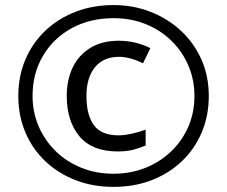

<svg xmlns="http://www.w3.org/2000/svg" viewBox="-20 -727 895 757"><path d="M427.7 9.8Q346.2 9.8 277.6 -16.8Q209 -43.5 158.4 -91.6Q107.9 -139.6 80.1 -205.1Q52.2 -270.5 52.2 -348.6Q52.2 -426.8 80.1 -492.2Q107.9 -557.6 158.4 -605.7Q209 -653.8 277.6 -680.4Q346.2 -707 427.7 -707Q505.4 -707 573.5 -680.4Q641.6 -653.8 693.4 -605.7Q745.1 -557.6 774.2 -492.2Q803.2 -426.8 803.2 -348.6Q803.2 -270.5 775.4 -205.1Q747.6 -139.6 697.3 -91.6Q647 -43.5 578.4 -16.8Q509.8 9.8 427.7 9.8ZM427.7 -42Q493.7 -42 551.3 -64.5Q608.9 -86.9 652.8 -128.2Q696.8 -169.4 721.7 -225.6Q746.6 -281.7 746.6 -348.6Q746.6 -412.1 723.1 -467.5Q699.7 -522.9 657 -565.2Q614.3 -607.4 555.9 -631.3Q497.6 -655.3 427.7 -655.3Q335 -655.3 262.9 -616Q190.9 -576.7 149.7 -507.3Q108.4 -438 108.4 -348.6Q108.4 -285.2 132.1 -229.7Q155.8 -174.3 198.5 -132.1Q241.2 -89.8 299.8 -65.9Q358.4 -42 427.7 -42ZM443.8 -129.9Q342.8 -129.9 293 -189.9Q243.2 -250 243.2 -348.6Q243.2 -412.1 266.8 -461.2Q290.5 -510.3 336.4 -538.3Q382.3 -566.4 448.2 -566.4Q514.2 -566.4 572.8 -537.1L543.9 -477.5Q492.2 -502.9 449.2 -502.9Q387.7 -502.9 354.2 -461.7Q320.8 -420.4 320.8 -348.6Q320.8 -273.9 350.1 -233.6Q379.4 -193.4 447.8 -193.4Q471.2 -193.4 500.2 -200Q529.3 -206.5 554.2 -215.8V-153.3Q530.3 -143.1 505.1 -136.5Q480 -129.9 443.8 -129.9Z"/></svg>

Font: Lunasima
Style: Regular
Weight: 400
Designer: The DocRepair Project, Monotype Design Team
Foundry: Google
Version: Version 2.009